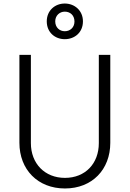

<svg xmlns="http://www.w3.org/2000/svg" viewBox="-20 -1056 735 1088"><path d="M347 -834C403 -834 450 -872 450 -935C450 -996 403 -1036 347 -1036C291 -1036 245 -996 245 -935C245 -872 292 -834 347 -834ZM347 -879C318 -879 293 -900 293 -935C293 -968 318 -990 347 -990C378 -990 402 -969 402 -934C402 -901 378 -879 347 -879ZM348 12C502 12 605 -95 605 -247V-745H540V-245C540 -129 463 -48 348 -48C234 -48 155 -129 155 -245V-745H90V-247C90 -95 194 12 348 12Z"/></svg>

Font: Plus Jakarta Sans Light
Style: Regular
Weight: 300
Designer: Gumpita Rahayu
Foundry: Tokotype
Version: Version 2.071;gftools[0.9.30]